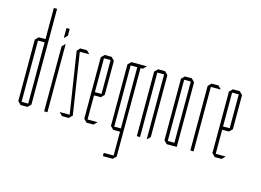

<svg xmlns="http://www.w3.org/2000/svg" viewBox="-117 -950 1864 1369"><g transform="rotate(15 815.0 -265.0)"><path d="M146 -477 123 -500V-730H147V-477ZM74 -476V-500H124L147 -477V-476ZM73 0 50 -23V-24H123V0ZM50 -24V-477L73 -500H74V-24ZM123 0V-476H147V-23L124 0Z M247 0V-480L270 -503H271V0ZM247 -542V-615H271V-565L248 -542Z M382 -476 379 -500H429L452 -477V-476ZM429 -24 359 -477 379 -500 452 -25V-24ZM379 0 356 -23V-24H452L429 0Z M560 0 537 -23V-24H634V-23L611 0ZM537 -24V-477L560 -500H561V-24ZM561 -202V-226H610V-202ZM561 -476V-500H611L634 -477V-476ZM610 -202V-476H634V-225L611 -202Z M758 -476V-500H871V-499L848 -476ZM734 200V177V176H807V200ZM757 0 734 -23V-24H807V0ZM734 -24V-477L757 -500H758V-24ZM807 200V-476H831L830 177L808 200Z M931 0V-477L954 -500H955V0ZM1005 3V-476H1029V-20L1006 3ZM955 -476V-500H1006L1029 -477V-476Z M1153 -476V-500H1203L1226 -477V-476ZM1152 0 1129 -23V-24H1202V0ZM1129 -24V-477L1152 -500H1153V-24ZM1202 0V-476H1226V0Z M1326 0V-477L1349 -500H1350V0ZM1350 -476V-500H1400L1423 -477V-476Z M1506 0 1483 -23V-24H1580V-23L1557 0ZM1483 -24V-477L1506 -500H1507V-24ZM1507 -202V-226H1556V-202ZM1507 -476V-500H1557L1580 -477V-476ZM1556 -202V-476H1580V-225L1557 -202Z"/></g></svg>

Font: Foldit Thin
Style: Regular
Weight: 100
Designer: Sophia Tai
Foundry: Sophia Tai
Version: Version 1.003